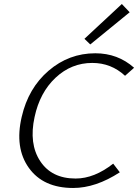

<svg xmlns="http://www.w3.org/2000/svg" viewBox="-20 -929 687 955"><path d="M429 -708 400 -736 586 -909 625 -868ZM344 6Q195 6 123.5 -94Q52 -194 88 -348Q121 -491 222 -577.5Q323 -664 454 -664Q566 -664 647 -592L602 -552Q533 -616 439 -616Q335 -616 256.5 -542.5Q178 -469 152 -347Q123 -214 180 -127.5Q237 -41 356 -41Q449 -41 543 -115L576 -72Q456 6 344 6Z"/></svg>

Font: EauTestInfant Semilight
Style: Italic
Weight: 300
Italic angle: -12°
Designer: Christian Thalmann (Catharsis Fonts)
Version: Version 0.001;PS 000.001;hotconv 1.0.88;makeotf.lib2.5.64775